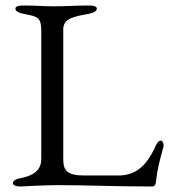

<svg xmlns="http://www.w3.org/2000/svg" viewBox="-20 -673 624 698"><path d="M55 5C55 5 140 0 190 0C290 0 399 5 533 5C543 5 546 -3 547 -12C551 -54 560 -87 574 -139C574 -140 575 -142 575 -144C575 -152 571 -162 563 -162C554 -162 544 -140 541 -132C514 -76 477 -35 411 -35H287C221 -35 210 -55 210 -96V-567C210 -606 249 -613 299 -622C322 -626 332 -633 332 -642C332 -650 320 -653 303 -653C249 -653 226 -650 177 -650C133 -650 119 -653 65 -653C48 -653 36 -650 36 -642C36 -633 46 -626 69 -622C119 -613 130 -608 130 -560V-96C130 -52 101 -34 49 -24C45 -23 27 -19 27 -7C27 0 37 5 55 5Z"/></svg>

Font: EB Garamond
Style: Regular
Weight: 400
Designer: Georg Duffner and Octavio Pardo
Foundry: Georg Duffner
Version: Version 1.000;PS 001.000;hotconv 1.0.88;makeotf.lib2.5.64775